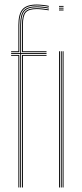

<svg xmlns="http://www.w3.org/2000/svg" viewBox="-20 -826 360 846"><path d="M69 0V-588H29V-592H69V-716Q69 -762 85.1 -780Q101.2 -798 142 -798Q153 -798 169.8 -796.1Q186.5 -794.2 195 -792.2V-788.2Q185 -790.5 168.6 -792.2Q152.2 -794 142 -794Q103 -794 88 -777.1Q73 -760.2 73 -716V-592H185V-588H73V0ZM61 0V-580H29V-584H65V0ZM77 0V-584H185V-580H81V0ZM29 -596V-600H61V-716Q61 -764 79 -785Q97 -806 142 -806Q153 -806 170 -804.1Q187 -802.2 195 -800V-796Q186.5 -798.2 170 -800.1Q153.5 -802 142 -802Q99.8 -802 82.4 -782.6Q65 -763.2 65 -716V-596ZM77 -596V-716Q77 -758.5 91 -774.2Q105 -790 142 -790Q151.5 -790 168.2 -788.2Q185 -786.5 195 -784.5V-780.5Q184.2 -782.5 168.1 -784.2Q152 -786 142 -786Q106.8 -786 93.9 -771.5Q81 -757 81 -716V-600H185V-596ZM240 -796V-800H260V-796ZM240 -780V-784H260V-780ZM240 -788V-792H260V-788ZM256 0V-600H260V0ZM240 0V-600H244V0ZM248 0V-600H252V0Z"/></svg>

Font: Big Shoulders Inline Thin
Style: Regular
Weight: 100
Designer: Patric King
Foundry: XO Type Co
Version: Version 2.002